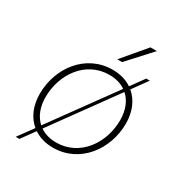

<svg xmlns="http://www.w3.org/2000/svg" viewBox="-176 -820 934 995"><g transform="rotate(30 291.0 -322.0)"><path d="M257.5 6C417.5 6 523 -136.5 523 -291C523 -362 498 -419.5 454 -456L519 -546H497.5L440 -466.5C409 -487.5 370 -499 325 -499C164.5 -499 59 -357.5 59 -202.5C59 -131.5 84 -73.5 128.5 -37L62.5 53.5H84.5L142.5 -26.5C173.5 -5.5 212.5 6 257.5 6ZM93.5 -202.5C93.5 -338.5 181.5 -467.5 323.5 -467.5C362 -467.5 394.5 -458 420.5 -440L147.5 -64C113 -95 93.5 -143 93.5 -202.5ZM161.5 -53 434.5 -429.5C469 -398.5 488.5 -350.5 488.5 -291.5C488.5 -154 399 -25.5 258.5 -25.5C220.5 -25.5 187.5 -35 161.5 -53ZM317.5 -557.5H346.5L474 -697H435.5Z"/></g></svg>

Font: HK Grotesk ExtraLight
Style: Italic
Weight: 200
Italic angle: -16°
Designer: Alfredo Marco Pradil
Foundry: Hanken Design Co.
Version: Version 3.001;FEAKit 1.0